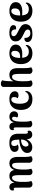

<svg xmlns="http://www.w3.org/2000/svg" viewBox="1857 -2630 788 4542"><g transform="rotate(-90 2251.0 -359.0)"><path d="M810 -146Q810 -124 813.5 -86.5Q817 -49 830 -16Q817 -4 797.5 5.5Q778 15 751 15Q717 15 694.5 -4Q672 -23 672 -56V-309Q672 -351 669 -387.5Q666 -424 653.5 -446Q641 -468 613 -468Q593 -468 575 -453.5Q557 -439 543 -410.5Q529 -382 520.5 -338.5Q512 -295 512 -238V-146Q512 -124 515.5 -86.5Q519 -49 532 -16Q519 -4 500.5 5.5Q482 15 455 15Q423 15 401 -4Q379 -23 379 -56V-309Q379 -385 366.5 -426.5Q354 -468 313 -468Q292 -468 275 -453.5Q258 -439 245.5 -410Q233 -381 226 -336.5Q219 -292 219 -233Q219 -185 219.5 -152Q220 -119 222 -96Q224 -73 228.5 -54Q233 -35 242 -15Q233 -7 214 4Q195 15 163 15Q129 15 106.5 -6Q84 -27 84 -63L83 -376Q83 -404 76 -416.5Q69 -429 55 -429Q49 -429 41 -426Q33 -423 28 -415Q15 -435 15 -458Q15 -490 37 -510.5Q59 -531 98 -531Q147 -531 174.5 -496Q202 -461 202 -388V-356L193 -379Q208 -447 247.5 -489Q287 -531 360 -531Q429 -531 464 -492.5Q499 -454 508 -379L493 -383Q503 -427 524 -460.5Q545 -494 578.5 -512.5Q612 -531 658 -531Q735 -531 772.5 -480.5Q810 -430 810 -331Z M1337 10Q1285 10 1255.5 -27.5Q1226 -65 1226 -161V-199L1250 -194Q1240 -139 1212 -92.5Q1184 -46 1140 -18Q1096 10 1036 10Q979 10 941.5 -20Q904 -50 904 -108Q904 -156 930.5 -189.5Q957 -223 997.5 -244Q1038 -265 1079 -277Q1119 -288 1154.5 -292.5Q1190 -297 1218 -298V-323Q1218 -404 1200 -445Q1182 -486 1135 -486Q1116 -486 1100.5 -478.5Q1085 -471 1076.5 -455Q1068 -439 1068 -412Q1068 -392 1075 -371Q1082 -350 1103 -338Q1091 -326 1071.5 -320Q1052 -314 1030 -314Q981 -314 954.5 -341Q928 -368 928 -407Q928 -467 986.5 -499Q1045 -531 1143 -531Q1255 -531 1307 -481Q1359 -431 1359 -314V-145Q1359 -92 1392 -92Q1397 -92 1405.5 -95Q1414 -98 1419 -105Q1426 -95 1429 -83Q1432 -71 1432 -62Q1432 -33 1406.5 -11.5Q1381 10 1337 10ZM1108 -79Q1127 -81 1147 -94.5Q1167 -108 1184 -131.5Q1201 -155 1211.5 -186Q1222 -217 1222 -254Q1203 -254 1183 -252.5Q1163 -251 1144.5 -246Q1126 -241 1110 -232Q1086 -219 1070.5 -195.5Q1055 -172 1055 -142Q1055 -117 1067.5 -96.5Q1080 -76 1108 -79Z M1588 11Q1557 11 1532.5 -9.5Q1508 -30 1508 -67V-376Q1508 -405 1501.5 -417Q1495 -429 1482 -429Q1477 -429 1469 -427Q1461 -425 1456 -417Q1443 -437 1443 -460Q1443 -491 1464 -511Q1485 -531 1525 -531Q1573 -531 1601.5 -497Q1630 -463 1628 -392V-366L1616 -376Q1630 -455 1665.5 -493Q1701 -531 1759 -531Q1816 -531 1852.5 -500.5Q1889 -470 1889 -416Q1889 -377 1865 -351.5Q1841 -326 1805 -325Q1761 -325 1742 -347Q1753 -367 1756.5 -381.5Q1760 -396 1760 -416Q1760 -441 1750 -454.5Q1740 -468 1719 -468Q1696 -468 1679 -442.5Q1662 -417 1653 -365Q1644 -313 1644 -235Q1644 -188 1644.5 -155.5Q1645 -123 1647 -100Q1649 -77 1653.5 -58Q1658 -39 1667 -19Q1658 -11 1637.5 -0.5Q1617 10 1588 11Z M2175 14Q2053 14 1987 -57.5Q1921 -129 1921 -260Q1921 -386 1987.5 -458.5Q2054 -531 2178 -531Q2273 -531 2318 -493Q2363 -455 2363 -403Q2363 -362 2336.5 -338Q2310 -314 2269 -314Q2249 -314 2229 -320Q2209 -326 2198 -338Q2212 -352 2219 -370.5Q2226 -389 2226 -415Q2226 -441 2218.5 -456.5Q2211 -472 2198 -478.5Q2185 -485 2167 -485Q2121 -485 2094.5 -432Q2068 -379 2068 -282Q2068 -208 2085.5 -161.5Q2103 -115 2136.5 -93Q2170 -71 2217 -71Q2253 -71 2280.5 -83Q2308 -95 2326 -115.5Q2344 -136 2351 -161Q2362 -157 2366.5 -142.5Q2371 -128 2364 -99Q2350 -46 2299 -16Q2248 14 2175 14Z M2545 15Q2511 15 2488 -6Q2465 -27 2465 -63V-662Q2464 -696 2482.5 -713Q2501 -730 2529 -732Q2561 -735 2587 -723Q2613 -711 2623 -703Q2608 -654 2604 -593.5Q2600 -533 2599 -458V-371L2576 -340Q2584 -400 2604.5 -442.5Q2625 -485 2661 -508Q2697 -531 2750 -531Q2833 -531 2872 -481Q2911 -431 2911 -331V-146Q2911 -124 2914.5 -86.5Q2918 -49 2931 -16Q2918 -4 2898.5 5.5Q2879 15 2853 15Q2819 15 2796.5 -4Q2774 -23 2774 -56V-309Q2774 -385 2760.5 -426.5Q2747 -468 2703 -468Q2680 -468 2661 -453.5Q2642 -439 2628.5 -409.5Q2615 -380 2607.5 -336.5Q2600 -293 2600 -235Q2600 -186 2600.5 -153Q2601 -120 2603 -96.5Q2605 -73 2609.5 -54Q2614 -35 2623 -15Q2614 -7 2594 4Q2574 15 2545 15Z M3260 14Q3144 14 3074.5 -57.5Q3005 -129 3005 -260Q3005 -386 3071 -458.5Q3137 -531 3261 -531Q3319 -531 3365.5 -514Q3412 -497 3439.5 -463.5Q3467 -430 3467 -379Q3467 -305 3407 -265.5Q3347 -226 3252 -226Q3212 -226 3166.5 -228.5Q3121 -231 3068 -244L3072 -285Q3093 -283 3115.5 -280Q3138 -277 3171 -276Q3193 -276 3218.5 -279Q3244 -282 3267 -294.5Q3290 -307 3304.5 -332.5Q3319 -358 3319 -402Q3319 -436 3310 -453.5Q3301 -471 3286.5 -478Q3272 -485 3256 -485Q3207 -485 3179.5 -430Q3152 -375 3152 -278Q3152 -201 3169 -155.5Q3186 -110 3219 -90.5Q3252 -71 3299 -71Q3355 -71 3390.5 -93Q3426 -115 3442 -146Q3453 -142 3457.5 -129Q3462 -116 3451 -88Q3432 -39 3381.5 -12.5Q3331 14 3260 14Z M3719 14Q3654 14 3611.5 -1Q3569 -16 3548 -42Q3527 -68 3527 -102Q3527 -120 3536 -138.5Q3545 -157 3567 -168Q3589 -179 3628 -172Q3625 -158 3625.5 -145Q3626 -132 3630 -118Q3635 -88 3660.5 -61.5Q3686 -35 3738 -35Q3774 -35 3799 -49.5Q3824 -64 3824 -95Q3824 -121 3807.5 -138.5Q3791 -156 3764.5 -170Q3738 -184 3708 -198Q3670 -216 3631.5 -238.5Q3593 -261 3568 -295.5Q3543 -330 3543 -384Q3543 -437 3571 -469.5Q3599 -502 3645 -517Q3691 -532 3744 -532Q3824 -532 3876 -508Q3928 -484 3928 -435Q3928 -412 3913.5 -392.5Q3899 -373 3862 -372Q3852 -371 3843.5 -372Q3835 -373 3827 -374Q3828 -388 3826.5 -404.5Q3825 -421 3818 -434Q3810 -457 3790 -471Q3770 -485 3739 -485Q3720 -485 3703.5 -479.5Q3687 -474 3676.5 -462Q3666 -450 3666 -431Q3666 -405 3683 -385.5Q3700 -366 3728 -351Q3756 -336 3787 -320Q3816 -306 3845 -290.5Q3874 -275 3898.5 -255Q3923 -235 3937.5 -209.5Q3952 -184 3952 -149Q3952 -109 3929 -71.5Q3906 -34 3855 -10Q3804 14 3719 14Z M4264 14Q4148 14 4078.5 -57.5Q4009 -129 4009 -260Q4009 -386 4075 -458.5Q4141 -531 4265 -531Q4323 -531 4369.5 -514Q4416 -497 4443.5 -463.5Q4471 -430 4471 -379Q4471 -305 4411 -265.5Q4351 -226 4256 -226Q4216 -226 4170.5 -228.5Q4125 -231 4072 -244L4076 -285Q4097 -283 4119.5 -280Q4142 -277 4175 -276Q4197 -276 4222.5 -279Q4248 -282 4271 -294.5Q4294 -307 4308.5 -332.5Q4323 -358 4323 -402Q4323 -436 4314 -453.5Q4305 -471 4290.5 -478Q4276 -485 4260 -485Q4211 -485 4183.5 -430Q4156 -375 4156 -278Q4156 -201 4173 -155.5Q4190 -110 4223 -90.5Q4256 -71 4303 -71Q4359 -71 4394.5 -93Q4430 -115 4446 -146Q4457 -142 4461.5 -129Q4466 -116 4455 -88Q4436 -39 4385.5 -12.5Q4335 14 4264 14Z"/></g></svg>

Font: Arima Thin
Style: Regular
Weight: 100
Designer: Joana Correia and Natanael Gama
Foundry: NDISCOVER
Version: Version 1.101;gftools[0.9.23]